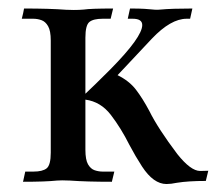

<svg xmlns="http://www.w3.org/2000/svg" viewBox="-20 -435 527 460"><path d="M378.9 5.9Q347.7 5.9 320.3 -36.1Q304.7 -60.1 290 -87.9Q270 -127.9 245.6 -159.7Q221.2 -191.4 184.6 -196.3V-76.2Q184.6 -52.2 190.9 -41.3Q197.3 -30.3 206.8 -27.1Q216.3 -23.9 226.1 -23.9H253.9L248 0.5Q186.5 0.5 147.5 -2.4Q139.6 -2.9 128.9 -2.9Q121.6 -2.9 116.2 -2.4Q89.4 0.5 35.2 0.5L40.5 -23.9H60.1Q82 -23.9 91.8 -31.7Q101.6 -39.6 101.6 -69.3V-337.9Q101.6 -361.3 95.2 -372.3Q88.9 -383.3 79.3 -386.7Q69.8 -390.1 59.6 -390.1H32.2Q36.1 -404.8 37.6 -414.6Q99.1 -414.6 138.2 -411.6Q146 -411.1 156.7 -411.1Q169.9 -411.1 180.7 -412.1Q197.3 -414.6 251 -414.6L245.1 -390.1H226.1Q203.6 -390.1 194.1 -382.3Q184.6 -374.5 184.6 -344.7V-210.4Q203.1 -227.5 244.6 -269Q320.8 -346.2 320.8 -375Q320.8 -390.1 297.9 -390.1H286.1L291.5 -414.6Q314.9 -414.6 326.4 -413.8Q337.9 -413.1 343.8 -412.4Q349.6 -411.6 357.9 -411.6Q361.8 -411.6 364.7 -412.1Q391.1 -414.6 440.9 -414.6L435.5 -390.1H427.2Q389.2 -390.1 343.8 -342.3L261.7 -254.9Q289.6 -241.2 305.7 -220.2Q321.8 -199.2 337.9 -168.9Q358.4 -127.4 404.8 -65.9Q437 -25.4 459.5 -25.4L479 -25.9L473.1 -1.5Q431.2 -1.5 403.8 2.9Q389.6 5.9 378.9 5.9Z"/></svg>

Font: Quaaykop
Style: Regular
Weight: 400
Designer: Tup Wanders
Foundry: Free font, DO NOT SELL
Version: Version 1.00;July 31, 2023;FontCreator 11.5.0.2430 64-bit